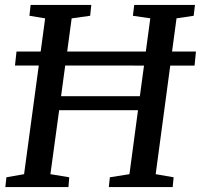

<svg xmlns="http://www.w3.org/2000/svg" viewBox="-20 -763 819 783"><path d="M1.8 0 6.1 -40 78.2 -52.7 138.1 -495.7H41.1L47.3 -552.9H145.9L164.1 -688.1L100 -698.7L104.9 -743H352.3L347.7 -698.7L272.2 -688.1L254 -552.9H574.7L592.9 -688.3L522 -698.6L527.4 -743H775.1L769.8 -698.6L699.9 -688.3L681.7 -552.9H779.1L773.5 -495.6H674.3L614.9 -52.7L688.1 -40L684.2 0H423.8L428 -40L507.9 -52.7L542.8 -313.6H221.2L185.6 -52.7L262.4 -40L259.1 0ZM229 -370.6H550.4L567.3 -495.6L245.9 -495.7Z"/></svg>

Font: Merriweather 7pt Light
Style: Italic
Weight: 300
Italic angle: -7.8°
Designer: Eben Sorkin
Foundry: Eben Sorkin
Version: Version 2.200;gftools[0.9.31]